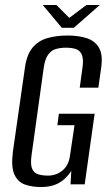

<svg xmlns="http://www.w3.org/2000/svg" viewBox="-20 -742 442 773"><path d="M144 11Q109 11 80.5 1Q52 -9 38 -39.5Q24 -70 32 -132L80 -467Q87 -521 110.5 -549.5Q134 -578 170.5 -588.5Q207 -599 252 -599Q297 -599 330 -588Q363 -577 379 -549Q395 -521 387 -467L376 -389H301L312 -469Q317 -504 309.5 -521.5Q302 -539 285.5 -544.5Q269 -550 246 -550Q223 -550 204.5 -544.5Q186 -539 173.5 -521.5Q161 -504 156 -469L107 -117Q102 -81 109 -63.5Q116 -46 133 -40.5Q150 -35 173 -35Q207 -35 232 -56Q257 -77 262 -117L280 -238H211L217 -284H361L321 0H264L267 -54Q263 -48 259 -42.5Q255 -37 251 -33Q235 -14 209.5 -1.5Q184 11 144 11ZM229 -630 152 -722H207L259 -670L328 -722H382L277 -630Z"/></svg>

Font: Alumni Sans Medium
Style: Italic
Weight: 500
Italic angle: -8°
Designer: Robert E. Leuschke
Foundry: Robert E. Leuschke
Version: Version 1.016